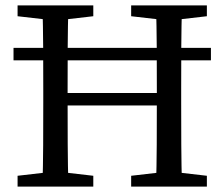

<svg xmlns="http://www.w3.org/2000/svg" viewBox="-20 -690 830 710"><path d="M595 -615H615L745 -630V-670H465V-630L595 -615ZM595 -55 465 -40V0H745V-40L615 -55H595ZM560 -330C560 -205 560 -101 557 0H653C650 -103 650 -207 650 -310V-360C650 -465 650 -569 653 -670H557C560 -567 560 -463 560 -360V-330ZM140 -310C140 -205 140 -101 137 0H233C230 -103 230 -207 230 -330V-360C230 -465 230 -569 233 -670H137C140 -567 140 -463 140 -360V-310ZM175 -615H195L325 -630V-670H45V-630L175 -615ZM175 -55 45 -40V0H325V-40L195 -55H175ZM605 -300V-346H185V-300H605ZM30 -467H760V-513H30V-467Z"/></svg>

Font: Source Serif Variable
Style: Regular
Weight: 389
Designer: Frank Grießhammer
Foundry: Adobe Systems Incorporated
Version: Version 3.001;hotconv 1.0.111;makeotfexe 2.5.65597